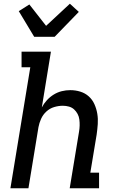

<svg xmlns="http://www.w3.org/2000/svg" viewBox="-20 -1013 640 1033"><path d="M36 0 143 -651H96V-735H254L205 -435Q216 -456 232.5 -474Q249 -492 269.5 -504.5Q290 -517 312.5 -522.5Q335 -528 358 -528Q386 -528 412 -520Q438 -512 457.5 -494.5Q477 -477 488 -452.5Q499 -428 503.5 -401Q508 -374 506 -345.5Q504 -317 500 -289L466 -84H513V0H355L405 -303Q408 -320 408.5 -336.5Q409 -353 407 -369.5Q405 -386 397.5 -400Q390 -414 378.5 -424.5Q367 -435 351 -439.5Q335 -444 318 -444Q295 -444 271.5 -437Q248 -430 229.5 -413Q211 -396 201 -373.5Q191 -351 187 -329L133 0ZM164 -815 81 -953 138 -989 228 -874 356 -993 404 -949 274 -815Z"/></svg>

Font: Iosevka HT Medium Extended
Style: Italic
Weight: 500
Width: 7
Italic angle: -9°
Monospace: yes
Designer: Belleve Invis
Foundry: Belleve Invis
Version: Version 32.3.0; ttfautohint (v1.8.4)